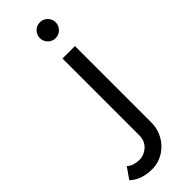

<svg xmlns="http://www.w3.org/2000/svg" viewBox="-422 -751 959 959"><g transform="rotate(-45 57.0 -272.0)"><path d="M-3 186Q-38 186 -68.5 176Q-99 166 -123 144L-82 85Q-68 98 -49.5 103Q-31 108 -13 108Q3 108 18 101.5Q33 95 45 84Q57 73 64 57Q71 41 71 23V-522H159V17Q159 54 145.5 85Q132 116 109.5 138.5Q87 161 58 173.5Q29 186 -3 186ZM63 -674Q63 -697 79.5 -713.5Q96 -730 119 -730Q142 -730 158.5 -713.5Q175 -697 175 -674Q175 -651 158.5 -634.5Q142 -618 119 -618Q96 -618 79.5 -634.5Q63 -651 63 -674Z"/></g></svg>

Font: Rising Sun
Style: Regular
Weight: 400
Designer: Matt McInerney, Pablo Impallari, Rodrigo Fuenzalida (Raleway font), Stephen Hutchings (Greek), Cristiano Sobral (main ch
Foundry: The Rising Sun Project Authors
Version: Version 4.327; ttfautohint (v1.8.4.7-5d5b-dirty)